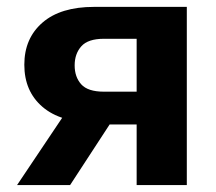

<svg xmlns="http://www.w3.org/2000/svg" viewBox="-20 -535 623 555"><path d="M182.6 0 315.4 -203.6 171.4 -211.9 29.3 0ZM375 0H520V-515.1H252Q155 -515.1 102.7 -469.6Q50.3 -424.1 50.3 -347.9Q50.3 -271.2 102.7 -226.2Q155 -181.2 252 -181.2L280.3 -175.3H375ZM280.3 -270Q233.9 -270 214.8 -291.3Q195.8 -312.5 195.8 -345.9Q195.8 -379.6 215.1 -401.2Q234.4 -422.9 280.3 -422.9H375V-270Z"/></svg>

Font: Roboto Flex
Style: Regular
Weight: 400
Designer: Berlow after Robertson
Foundry: Google
Version: Version 3.200;gftools[0.9.32]